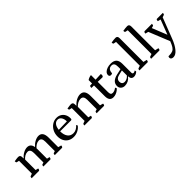

<svg xmlns="http://www.w3.org/2000/svg" viewBox="187 -1992 3520 3520"><g transform="rotate(-45 1947.0 -232.0)"><path d="M47 0Q47 -36 63 -40L109 -57V-390L63 -400Q47 -403 47 -439Q88 -446 109.5 -448.5Q131 -451 145 -451Q173 -451 185.5 -437.5Q198 -424 198 -394V-363H204Q242 -409 292.5 -435.5Q343 -462 389 -462Q476 -462 494 -363H497Q537 -409 587.5 -435.5Q638 -462 683 -462Q794 -462 794 -302V-59L856 -42Q856 -26 852 -17Q848 -8 838 0H646Q646 -36 662 -40L699 -52V-297Q699 -397 629 -397Q592 -397 556.5 -375.5Q521 -354 498 -325Q499 -314 499 -302V-55L553 -42Q553 -26 549 -17Q545 -8 535 0H351Q351 -36 367 -40L404 -52V-297Q404 -397 334 -397Q297 -397 261.5 -376Q226 -355 204 -327V-55L258 -42Q258 -26 254 -17Q250 -8 239 0Z M1131 12Q1068 12 1021 -15.5Q974 -43 948.5 -92Q923 -141 923 -206Q923 -279 954 -337Q985 -395 1037 -428.5Q1089 -462 1151 -462Q1204 -462 1244 -438Q1284 -414 1306.5 -371.5Q1329 -329 1329 -273Q1329 -252 1322 -245.5Q1315 -239 1304 -239H1024V-237Q1024 -147 1063 -94Q1102 -41 1174 -41Q1213 -41 1248.5 -60Q1284 -79 1314 -114L1328 -86Q1295 -41 1241.5 -14.5Q1188 12 1131 12ZM1141 -424Q1095 -424 1064 -385.5Q1033 -347 1026 -276L1241 -281Q1240 -348 1212.5 -386Q1185 -424 1141 -424Z M1414 0Q1414 -36 1430 -40L1476 -57V-390L1430 -400Q1414 -403 1414 -439Q1455 -446 1476.5 -448.5Q1498 -451 1512 -451Q1540 -451 1552.5 -437.5Q1565 -424 1565 -394V-363H1571Q1611 -409 1662.5 -435.5Q1714 -462 1762 -462Q1878 -462 1878 -302V-59L1940 -42Q1940 -26 1937 -17Q1934 -8 1924 0H1732Q1732 -36 1748 -40L1785 -52V-297Q1785 -397 1710 -397Q1670 -397 1632 -375.5Q1594 -354 1571 -327V-55L1625 -42Q1625 -26 1621 -17Q1617 -8 1606 0Z M2159 12Q2058 12 2058 -115V-395L1991 -396Q1991 -412 1995 -424.5Q1999 -437 2006 -443L2058 -445V-534Q2073 -546 2100 -556.5Q2127 -567 2153 -569V-449L2293 -455Q2298 -445 2298 -435Q2298 -417 2291.5 -404.5Q2285 -392 2273 -390L2153 -393V-129Q2153 -90 2164.5 -72Q2176 -54 2205 -54Q2227 -54 2252 -63.5Q2277 -73 2302 -93L2317 -65Q2306 -49 2281.5 -31Q2257 -13 2225 -0.5Q2193 12 2159 12Z M2456 12Q2409 12 2378.5 -15.5Q2348 -43 2348 -90Q2348 -201 2494 -236L2613 -263V-326Q2613 -379 2595.5 -403Q2578 -427 2542 -427Q2498 -427 2474.5 -399.5Q2451 -372 2450 -320Q2439 -308 2414 -308Q2373 -308 2373 -348Q2373 -381 2397 -406.5Q2421 -432 2462.5 -447Q2504 -462 2556 -462Q2633 -462 2670 -424.5Q2707 -387 2707 -306V-78Q2707 -43 2735 -43Q2746 -43 2758.5 -48.5Q2771 -54 2780 -61L2787 -31Q2770 -11 2743 0.5Q2716 12 2692 12Q2657 12 2638 -9Q2619 -30 2619 -69H2614Q2585 -30 2543.5 -9Q2502 12 2456 12ZM2501 -42Q2533 -42 2562.5 -57Q2592 -72 2614 -98V-228L2517 -205Q2434 -186 2434 -114Q2434 -81 2452 -61.5Q2470 -42 2501 -42Z M2842 0Q2842 -19 2846 -28Q2850 -37 2858 -40L2908 -57V-673L2858 -683Q2842 -686 2842 -722Q2877 -728 2903 -731Q2929 -734 2954 -734Q3003 -734 3003 -674V-59L3073 -42Q3073 -26 3069.5 -17Q3066 -8 3055 0Z M3145 0Q3145 -19 3149 -28Q3153 -37 3161 -40L3211 -57V-673L3161 -683Q3145 -686 3145 -722Q3180 -728 3206 -731Q3232 -734 3257 -734Q3306 -734 3306 -674V-59L3376 -42Q3376 -26 3372.5 -17Q3369 -8 3358 0Z M3456 270Q3427 270 3410 257.5Q3393 245 3393 225Q3393 208 3402 192H3423Q3479 192 3513 176.5Q3547 161 3570.5 123.5Q3594 86 3620 20L3456 -386L3396 -401Q3396 -417 3400 -426Q3404 -435 3415 -443H3608Q3608 -406 3592 -401L3551 -389L3667 -100L3776 -386L3718 -401Q3718 -421 3721.5 -429.5Q3725 -438 3736 -443H3891Q3891 -424 3886.5 -414.5Q3882 -405 3875 -403L3832 -388L3677 12Q3632 130 3574 200Q3516 270 3456 270Z"/></g></svg>

Font: Petrona Medium
Style: Regular
Weight: 500
Designer: Ringo R. Seeber
Foundry: Ringo R. Seeber
Version: Version 2.001; ttfautohint (v1.8.3)